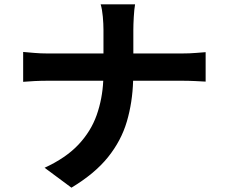

<svg xmlns="http://www.w3.org/2000/svg" viewBox="-20 -811 1040 887"><path d="M87 -571Q110 -569 139 -566.5Q168 -564 198 -564H458V-674Q458 -700 455 -734Q452 -768 445 -791H604Q600 -768 598 -732.5Q596 -697 596 -673V-564H821Q856 -564 885 -566.5Q914 -569 930 -570V-434Q914 -435 882 -436.5Q850 -438 820 -438H595Q592 -338 566 -249.5Q540 -161 479 -85Q418 -9 310 56L186 -36Q284 -81 342 -142.5Q400 -204 426.5 -279Q453 -354 457 -438H202Q169 -438 139.5 -436.5Q110 -435 87 -433Z"/></svg>

Font: Source Han Sans
Style: Bold
Weight: 700
Designer: Ryoko NISHIZUKA Ë•øÂ°öÊ∂ºÂ≠ê (kana, bopomofo & ideographs); Paul D. Hunt (Latin, Greek & Cyrillic); Sandoll Communicatio
Foundry: Adobe
Version: Version 2.004;hotconv 1.0.118;makeotfexe 2.5.65603